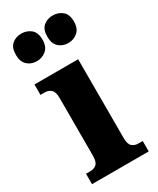

<svg xmlns="http://www.w3.org/2000/svg" viewBox="-197 -833 736 894"><g transform="rotate(-30 170.5 -386.0)"><path d="M83 -624Q53 -624 32.5 -642.5Q12 -661 12 -698Q12 -737 32.5 -754.5Q53 -772 83 -772Q112 -772 133.5 -754.5Q155 -737 155 -698Q155 -661 133.5 -642.5Q112 -624 83 -624ZM252 -624Q222 -624 201.5 -642.5Q181 -661 181 -698Q181 -737 201.5 -754.5Q222 -772 252 -772Q281 -772 302.5 -754.5Q324 -737 324 -698Q324 -661 302.5 -642.5Q281 -624 252 -624ZM18 0V-56H42Q61 -56 74.5 -67.5Q88 -79 88 -113V-423Q88 -456 74.5 -468Q61 -480 42 -480H18V-536H253V-113Q253 -79 266.5 -67.5Q280 -56 299 -56H323V0Z"/></g></svg>

Font: Noto Serif SemiCondensed ExtraBold
Style: Regular
Weight: 800
Width: 4
Designer: Monotype Design Team
Foundry: Monotype Imaging Inc.
Version: Version 2.015